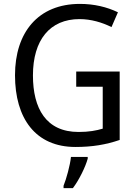

<svg xmlns="http://www.w3.org/2000/svg" viewBox="-20 -744 701 985"><path d="M371 -377V-299H507V-84C474 -74 436 -67 383 -67C216 -67 149 -188 149 -357C149 -539 236 -646 388 -646C447 -646 504 -629 552 -605L585 -681C529 -708 463 -724 390 -724C175 -724 57 -577 57 -358C57 -137 162 10 367 10C454 10 524 -2 594 -26V-377ZM430 70V61H344C340 103 320 175 306 209V221H354C386 179 419 111 430 70Z"/></svg>

Font: Noto Sans Armenian SemiCondensed
Style: Regular
Weight: 400
Width: 4
Designer: Monotype Design Team
Foundry: Monotype Imaging Inc.
Version: Version 2.008